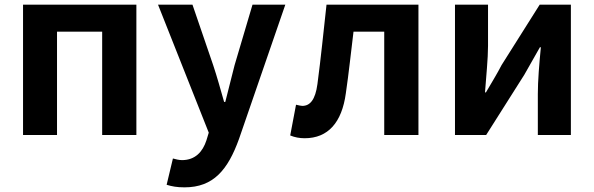

<svg xmlns="http://www.w3.org/2000/svg" viewBox="-20 -580 2551 825"><path d="M79 0H225V-444H419V0H566V-560H79Z M773 225C897 225 959 150 1007 17L1206 -560H1065L988 -300C975 -248 961 -194 948 -142H943C927 -198 913 -249 896 -300L807 -560H659L877 -10L867 23C851 72 819 108 762 108C749 108 734 104 723 101L696 214C719 221 740 225 773 225Z M1289 14C1390 14 1449 -54 1466 -179C1479 -267 1488 -356 1499 -444H1631V0H1778V-560H1383C1370 -443 1359 -332 1344 -219C1335 -151 1312 -125 1279 -125C1274 -125 1265 -127 1252 -130L1227 2C1246 10 1267 14 1289 14Z M1935 0H2069L2233 -259C2252 -291 2281 -345 2300 -377H2304C2297 -305 2291 -233 2291 -176V0H2433V-560H2299L2135 -300C2119 -268 2086 -214 2068 -183H2064C2069 -252 2077 -327 2077 -383V-560H1935Z"/></svg>

Font: Spoqa Han Sans Neo Bold
Style: Bold
Weight: 700
Designer: [Spoqa Han Sans Neo] Dong-huui Kim  Younghwa Kang  Yujin Lee  [Noto Sans] Ryoko NISHIZUKA  (kana & ideographs); Paul D. 
Foundry: Spoqa (http://www.spoqa-han-sans.com)
Version: Version 1.000